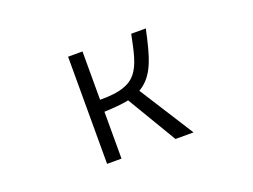

<svg xmlns="http://www.w3.org/2000/svg" viewBox="-86 -679 1172 889"><g transform="rotate(-20 500.0 -234.0)"><path d="M734 30 564 -237C642 -282 663 -370 691 -498H619C585 -331 570 -260 385 -260H379V-498H308V30H379V-201C426 -203 466 -206 500 -213L645 30Z"/></g></svg>

Font: LINE Seed JP_OTF Regular
Style: Regular
Weight: 400
Designer: LY Corporation & Fontrix & Fontworks
Version: Version 1.002